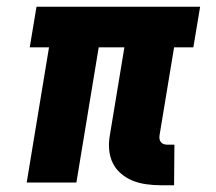

<svg xmlns="http://www.w3.org/2000/svg" viewBox="-20 -540 640 568"><path d="M495 8H455Q434 8 412.5 5Q391 2 372.5 -5.5Q354 -13 338.5 -26Q323 -39 314 -57Q305 -75 303 -96.5Q301 -118 305 -140L348 -400H272L206 0H59L125 -400H68L88 -520H572L552 -400H495L452 -140Q451 -134 452 -128.5Q453 -123 456.5 -119Q460 -115 465 -113.5Q470 -112 475 -112H496Z"/></svg>

Font: Iosevka Aile Heavy
Style: Italic
Weight: 900
Italic angle: -9°
Designer: Belleve Invis
Foundry: Belleve Invis
Version: Version 31.1.0; ttfautohint (v1.8.4)